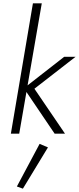

<svg xmlns="http://www.w3.org/2000/svg" viewBox="-20 -800 472 1149"><path d="M177 -780 45 0H95L230 -780ZM364 -460 123 -272 307 0H369L186 -269L432 -460ZM217 61 81 316 117 329 267 82Z"/></svg>

Font: Jost Light
Style: Italic
Weight: 300
Italic angle: -5°
Version: Version 3.710